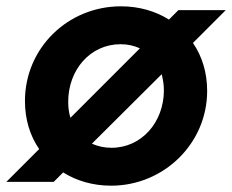

<svg xmlns="http://www.w3.org/2000/svg" viewBox="-39 -576 735 608"><path d="M313 12C479 12 617 -121 617 -288C617 -346 601 -398 572 -440L676 -544H526L496 -514C453 -541 401 -556 344 -556C176 -556 40 -424 40 -256C40 -198 56 -146 85 -104L-19 0H131L161 -30C204 -3 256 12 313 12ZM177 -254C177 -354 246 -436 343 -436C366 -436 386 -431 404 -423L184 -203C179 -219 177 -236 177 -254ZM252 -121 473 -341C477 -325 480 -308 480 -290C480 -190 410 -108 314 -108C291 -108 270 -113 252 -121Z"/></svg>

Font: Mluvka Bold
Style: Italic
Weight: 700
Italic angle: -8°
Designer: Modified by Jiří Krblich, Original typeface by Gumpita Rahayu
Foundry: Gumpita Rahayu & Jiří Krblich
Version: Version 2.000;Glyphs 3.1.1 (3134)